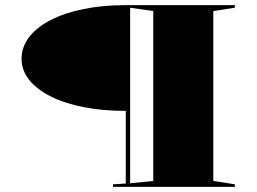

<svg xmlns="http://www.w3.org/2000/svg" viewBox="-20 -728 1000 748"><path d="M895 -708V-698L811 -685V-23L895 -10V0H420V-10L470 -13V-296Q381 -296 306.5 -310.5Q232 -325 177.5 -352.5Q123 -380 93.5 -417Q64 -454 64 -499Q64 -545 93.5 -583.5Q123 -622 177.5 -650Q232 -678 306.5 -693Q381 -708 470 -708ZM487 -698V-14L577 -23V-685Z"/></svg>

Font: Kalnia Expanded
Style: Regular
Weight: 400
Width: 7
Designer: Frida Medrano
Foundry: Frida Medrano
Version: Version 1.105